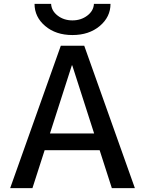

<svg xmlns="http://www.w3.org/2000/svg" viewBox="-20 -965 743 985"><path d="M32.2 0 292 -730.5H412.1L671.9 0H553.7L491.2 -194.3H209L146.5 0ZM157.2 -945.3H242.2Q244.1 -909.2 275.9 -884.8Q307.6 -860.4 351.6 -860.4Q395.5 -860.4 427.7 -884.8Q460 -909.2 461.9 -945.3H546.9Q546.9 -877.9 491.7 -831.5Q436.5 -785.2 351.6 -785.2Q266.6 -785.2 211.9 -831.5Q157.2 -877.9 157.2 -945.3ZM236.3 -280.3H462.9L350.6 -629.9H348.6Z"/></svg>

Font: GenEi M Gothic v2 Medium
Style: Regular
Weight: 500
Version: Version 2.0